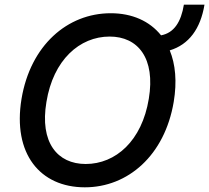

<svg xmlns="http://www.w3.org/2000/svg" viewBox="-20 -794 898 824"><path d="M857.6 -774.1H769.2C757.1 -699.9 726.9 -652.7 671.2 -642.4C622.2 -703.5 547.2 -737.2 455.3 -737.2C269.2 -737.2 110.8 -599.4 72.4 -370C33.4 -134.2 152 9.9 344.1 9.9C529.1 9.9 686.8 -127.1 725.5 -356.5C740.1 -443.5 733 -518.5 708.5 -577.8C790.8 -602.6 840.6 -670.8 857.6 -774.1ZM179.3 -356.5C208.5 -536.9 321.7 -637.1 450.6 -637.1C572.4 -637.1 647.7 -544 618.6 -370C589.1 -189.6 476.6 -90.2 347.7 -90.2C226.2 -90.2 149.9 -182.5 179.3 -356.5Z"/></svg>

Font: Magic Ui Pro Medium
Style: Italic
Weight: 500
Italic angle: -9.39999°
Designer: Stefan Endress, Andreas Faust
Version: Version 1.000;FEAKit 1.0